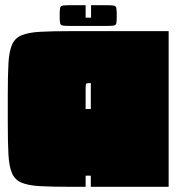

<svg xmlns="http://www.w3.org/2000/svg" viewBox="-20 -720 680 740"><path d="M630 -600V0H330V-43H310V0H255Q182 0 135.5 -2.5Q89 -5 63 -16Q37 -27 26 -53Q15 -79 12.5 -125.5Q10 -172 10 -245V-355Q10 -428 12.5 -474.5Q15 -521 26 -547Q37 -573 63 -584Q89 -595 135.5 -597.5Q182 -600 255 -600ZM310 -300H330V-400Q315 -400 312.5 -397.5Q310 -395 310 -380ZM210 -660Q210 -680 211.5 -688.5Q213 -697 222 -698.5Q231 -700 251 -700H310V-652H331V-700H389Q410 -700 418.5 -698.5Q427 -697 428.5 -688.5Q430 -680 430 -660Q430 -640 428.5 -631.5Q427 -623 418.5 -621.5Q410 -620 389 -620H251Q231 -620 222 -621.5Q213 -623 211.5 -631.5Q210 -640 210 -660Z"/></svg>

Font: Badeen Display
Style: Regular
Weight: 400
Version: Version 1.000; ttfautohint (v1.8.4.7-5d5b)